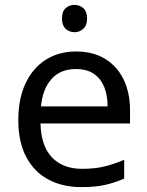

<svg xmlns="http://www.w3.org/2000/svg" viewBox="-20 -757 604 787"><path d="M292 -546Q361 -546 410.5 -516Q460 -486 486.5 -431.5Q513 -377 513 -304V-251H146Q148 -160 192.5 -112.5Q237 -65 317 -65Q368 -65 407.5 -74.5Q447 -84 489 -102V-25Q448 -7 408 1.5Q368 10 313 10Q237 10 178.5 -21Q120 -52 87.5 -113.5Q55 -175 55 -264Q55 -352 84.5 -415Q114 -478 167.5 -512Q221 -546 292 -546ZM291 -474Q228 -474 191.5 -433.5Q155 -393 148 -321H421Q421 -367 407 -401Q393 -435 364.5 -454.5Q336 -474 291 -474ZM286 -737Q306 -737 321.5 -723.5Q337 -710 337 -681Q337 -653 321.5 -639Q306 -625 286 -625Q264 -625 249 -639Q234 -653 234 -681Q234 -710 249 -723.5Q264 -737 286 -737Z"/></svg>

Font: Noto Sans Hebrew
Style: Regular
Weight: 400
Designer: Monotype Design Team
Foundry: Monotype Imaging Inc.
Version: Version 2.003